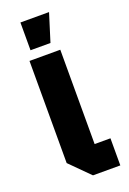

<svg xmlns="http://www.w3.org/2000/svg" viewBox="-142 -781 561 832"><g transform="rotate(-20 138.5 -365.0)"><path d="M47 -560H189V-125H262V0H136L47 -89ZM67 -602V-730H199L159 -602Z"/></g></svg>

Font: Tektur SemiCondensed SemiBold
Style: Regular
Weight: 600
Width: 4
Designer: Adam Jagosz
Foundry: Adam Jagosz
Version: Version 1.005;gftools[0.9.30]